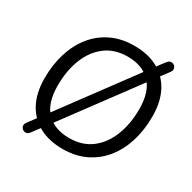

<svg xmlns="http://www.w3.org/2000/svg" viewBox="-169 -905 1105 1107"><g transform="rotate(30 383.5 -352.0)"><path d="M368.3 8.9Q279.6 8.9 214.1 -26Q148.6 -60.9 112.5 -128.8Q76.4 -196.8 76.4 -293.7Q76.4 -383.2 100 -459.7Q123.7 -536.2 169.5 -593.3Q215.4 -650.3 281.8 -682.1Q348.2 -713.9 433.7 -713.9Q522.9 -713.9 588.4 -679Q653.9 -644.1 689.8 -576.7Q725.6 -509.2 725.6 -411.8Q725.6 -321.8 702 -245.3Q678.3 -168.8 632.4 -111.7Q586.6 -54.7 520.4 -22.9Q454.3 8.9 368.3 8.9ZM370.3 -64.5Q457.5 -64.5 517.2 -109.8Q576.8 -155.1 607.8 -233.7Q638.8 -312.2 638.8 -410.8Q638.8 -527.2 583.6 -583.9Q528.5 -640.5 430.7 -640.5Q344.5 -640.5 284.8 -595.4Q225.1 -550.3 194.2 -472.3Q163.2 -394.2 163.2 -294.6Q163.2 -177.8 218.3 -121.1Q273.5 -64.5 370.3 -64.5ZM218 -54.5 162.4 20Q154.6 29.8 145 32.5Q135.5 35.2 126.7 31.8Q117.9 28.4 112.1 21.1Q106.2 13.8 106 3.8Q105.8 -6.2 113.6 -17L168.8 -91.1L196.1 -127.7L556.1 -614L583.4 -651L638.2 -723.6Q646.5 -734.3 656.2 -737Q666 -739.7 675 -736.6Q684 -733.4 689.6 -725.8Q695.3 -718.3 695.3 -708.3Q695.3 -698.3 687.4 -687.5L632.7 -614.4L605.9 -577.3L245.8 -91.5Z"/></g></svg>

Font: Nunito Variable Extra Light
Style: Italic
Weight: 200
Italic angle: -9°
Designer: Vernon Adams
Foundry: Vernon Adams
Version: Version 3.602